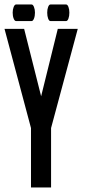

<svg xmlns="http://www.w3.org/2000/svg" viewBox="-20 -830 430 850"><path d="M272.9 -810.1Q278.8 -810.1 283 -799.3Q287.1 -788.6 287.1 -773.9Q287.1 -758.8 283 -747.8Q278.8 -736.8 272.9 -736.8H203.1Q197.3 -736.8 193.1 -747.8Q189 -758.8 189 -773.9Q189 -788.6 193.1 -799.3Q197.3 -810.1 203.1 -810.1ZM120.1 -810.1Q126 -810.1 130.4 -799.1Q134.8 -788.1 134.8 -773.9Q134.8 -758.8 130.4 -747.8Q126 -736.8 120.1 -736.8H50.8Q44.9 -736.8 40.5 -747.8Q36.1 -758.8 36.1 -773.9Q36.1 -788.1 40.5 -799.1Q44.9 -810.1 50.8 -810.1ZM162.1 -403.8 235.8 -702.1H324.2L206.1 -263.2V0H117.2V-263.2L0 -702.1H86.9Z"/></svg>

Font: Favorite Color
Style: Regular
Weight: 400
Designer: Bryce Wilner
Version: Version 1.000;PS 1.0;hotconv 16.6.51;makeotf.lib2.5.65220 DE